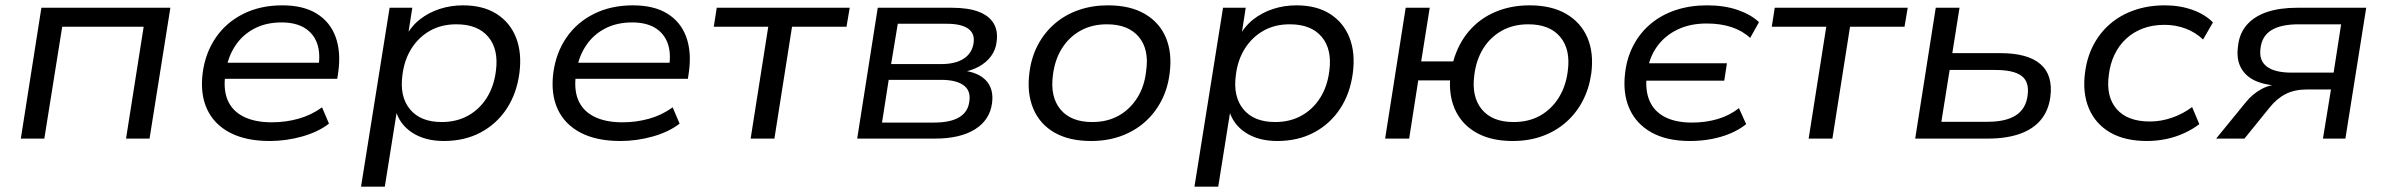

<svg xmlns="http://www.w3.org/2000/svg" viewBox="-20 -519 8938 719"><path d="M58 0 135 -490H618L540 0H452L518 -419H213L146 0Z M990 9Q901 9 841.5 -22Q782 -53 755.5 -110Q729 -167 739 -246Q749 -321 788 -378Q827 -435 891 -467Q955 -499 1037 -499Q1116 -499 1166 -468Q1216 -437 1236.5 -381.5Q1257 -326 1247 -251L1243 -224H802L811 -284H1195L1172 -266Q1181 -319 1167.5 -356.5Q1154 -394 1120.5 -414.5Q1087 -435 1034 -435Q977 -435 933.5 -412.5Q890 -390 863 -350.5Q836 -311 827 -261L825 -247Q815 -188 831.5 -146.5Q848 -105 890.5 -83Q933 -61 998 -61Q1050 -61 1098 -74.5Q1146 -88 1186 -117L1212 -56Q1172 -25 1112 -8Q1052 9 990 9Z M1332 180 1439 -490H1524L1507 -381H1499Q1519 -420 1552 -446Q1585 -472 1626.5 -485.5Q1668 -499 1714 -499Q1789 -499 1839.5 -467Q1890 -435 1912.5 -378Q1935 -321 1925 -245Q1915 -169 1877.5 -112Q1840 -55 1780 -23Q1720 9 1642 9Q1572 9 1524 -22Q1476 -53 1461 -108H1467L1421 180ZM1634 -62Q1690 -62 1733 -86Q1776 -110 1803 -153Q1830 -196 1837 -253Q1848 -334 1808.5 -381Q1769 -428 1689 -428Q1633 -428 1590.5 -404Q1548 -380 1521 -337.5Q1494 -295 1487 -238Q1476 -157 1515.5 -109.5Q1555 -62 1634 -62Z M2303 9Q2214 9 2154.5 -22Q2095 -53 2068.5 -110Q2042 -167 2052 -246Q2062 -321 2101 -378Q2140 -435 2204 -467Q2268 -499 2350 -499Q2429 -499 2479 -468Q2529 -437 2549.5 -381.5Q2570 -326 2560 -251L2556 -224H2115L2124 -284H2508L2485 -266Q2494 -319 2480.5 -356.5Q2467 -394 2433.5 -414.5Q2400 -435 2347 -435Q2290 -435 2246.5 -412.5Q2203 -390 2176 -350.5Q2149 -311 2140 -261L2138 -247Q2128 -188 2144.5 -146.5Q2161 -105 2203.5 -83Q2246 -61 2311 -61Q2363 -61 2411 -74.5Q2459 -88 2499 -117L2525 -56Q2485 -25 2425 -8Q2365 9 2303 9Z M2791 0 2857 -419H2653L2664 -490H3162L3150 -419H2946L2880 0Z M3190 0 3267 -490H3544Q3606 -490 3645 -475Q3684 -460 3701 -431.5Q3718 -403 3712 -362Q3709 -333 3691.5 -309Q3674 -285 3645.5 -269.5Q3617 -254 3581 -248L3583 -255Q3643 -249 3672.5 -217.5Q3702 -186 3695 -133Q3687 -70 3631.5 -35Q3576 0 3481 0ZM3283 -60H3478Q3540 -60 3573 -80.5Q3606 -101 3610 -140Q3616 -180 3588 -200Q3560 -220 3504 -220H3308ZM3317 -279H3503Q3559 -279 3590 -300Q3621 -321 3626 -359Q3631 -394 3605 -412Q3579 -430 3526 -430H3342Z M4066 9Q3983 9 3928 -23Q3873 -55 3849 -113Q3825 -171 3835 -247Q3842 -304 3866.5 -350.5Q3891 -397 3930 -430.5Q3969 -464 4019.5 -481.5Q4070 -499 4129 -499Q4212 -499 4267 -467Q4322 -435 4346 -378Q4370 -321 4360 -244Q4353 -187 4328.5 -140.5Q4304 -94 4265.5 -60.5Q4227 -27 4176.5 -9Q4126 9 4066 9ZM4070 -62Q4127 -62 4169.5 -86Q4212 -110 4239 -153Q4266 -196 4272 -253Q4284 -334 4244.5 -381Q4205 -428 4125 -428Q4069 -428 4026 -404Q3983 -380 3956.5 -337.5Q3930 -295 3923 -238Q3912 -157 3951 -109.5Q3990 -62 4070 -62Z M4453 180 4560 -490H4645L4628 -381H4620Q4640 -420 4673 -446Q4706 -472 4747.5 -485.5Q4789 -499 4835 -499Q4910 -499 4960.5 -467Q5011 -435 5033.5 -378Q5056 -321 5046 -245Q5036 -169 4998.5 -112Q4961 -55 4901 -23Q4841 9 4763 9Q4693 9 4645 -22Q4597 -53 4582 -108H4588L4542 180ZM4755 -62Q4811 -62 4854 -86Q4897 -110 4924 -153Q4951 -196 4958 -253Q4969 -334 4929.5 -381Q4890 -428 4810 -428Q4754 -428 4711.5 -404Q4669 -380 4642 -337.5Q4615 -295 4608 -238Q4597 -157 4636.5 -109.5Q4676 -62 4755 -62Z M5645 9Q5567 9 5513.5 -19.5Q5460 -48 5433.5 -99Q5407 -150 5410 -218H5291L5257 0H5167L5244 -490H5334L5302 -289H5422Q5441 -356 5481.5 -403Q5522 -450 5580 -474.5Q5638 -499 5708 -499Q5790 -499 5845 -467Q5900 -435 5924.5 -378Q5949 -321 5939 -244Q5931 -187 5906.5 -140.5Q5882 -94 5843.5 -60.5Q5805 -27 5755 -9Q5705 9 5645 9ZM5648 -62Q5705 -62 5747.5 -86Q5790 -110 5817 -153Q5844 -196 5851 -253Q5862 -334 5822.5 -381Q5783 -428 5703 -428Q5647 -428 5604 -404Q5561 -380 5534.5 -337.5Q5508 -295 5501 -238Q5490 -157 5529 -109.5Q5568 -62 5648 -62Z M6308 9Q6222 9 6164.5 -23Q6107 -55 6081.5 -113Q6056 -171 6066 -248Q6073 -305 6098 -351.5Q6123 -398 6163 -431Q6203 -464 6256 -481.5Q6309 -499 6373 -499Q6438 -499 6488 -481.5Q6538 -464 6567 -436L6534 -377Q6505 -404 6464 -417.5Q6423 -431 6371 -431Q6310 -431 6263.5 -409Q6217 -387 6188 -348.5Q6159 -310 6150 -259L6140 -282H6447L6437 -217H6131L6147 -237Q6140 -182 6157 -142Q6174 -102 6214.5 -81Q6255 -60 6316 -60Q6367 -60 6411.5 -73Q6456 -86 6492 -114L6519 -54Q6494 -34 6461.5 -20Q6429 -6 6390 1.5Q6351 9 6308 9Z M6753 0 6819 -419H6615L6626 -490H7124L7112 -419H6908L6842 0Z M7152 0 7229 -490H7318L7291 -320H7471Q7574 -320 7621.5 -278.5Q7669 -237 7658 -155Q7651 -104 7622 -69.5Q7593 -35 7543 -17.5Q7493 0 7424 0ZM7250 -63H7424Q7492 -63 7529.5 -87.5Q7567 -112 7573 -162Q7580 -213 7550 -235Q7520 -257 7453 -257H7281Z M8020 9Q7937 9 7882 -23Q7827 -55 7802.5 -113Q7778 -171 7788 -247Q7795 -303 7819 -349.5Q7843 -396 7882 -429.5Q7921 -463 7973 -481Q8025 -499 8087 -499Q8143 -499 8190.5 -482Q8238 -465 8267 -435L8230 -371Q8202 -398 8164.5 -412Q8127 -426 8086 -426Q8041 -426 8005 -412.5Q7969 -399 7942 -374Q7915 -349 7898.5 -314.5Q7882 -280 7877 -238Q7866 -157 7906.5 -110.5Q7947 -64 8031 -64Q8072 -64 8113 -78Q8154 -92 8189 -118L8216 -54Q8191 -35 8159.5 -20.5Q8128 -6 8092.5 1.5Q8057 9 8020 9Z M8279 0 8390 -136Q8415 -167 8448 -185Q8481 -203 8518 -203H8529L8521 -198Q8466 -199 8428 -215.5Q8390 -232 8372 -265Q8354 -298 8361 -347Q8366 -394 8394 -426Q8422 -458 8469.5 -474Q8517 -490 8584 -490H8841L8763 0H8679L8709 -184H8619Q8573 -184 8539.5 -167Q8506 -150 8479 -116L8385 0ZM8562 -247H8719L8747 -428H8588Q8522 -428 8486 -406Q8450 -384 8445 -337Q8439 -292 8469 -269.5Q8499 -247 8562 -247Z"/></svg>

Font: Nunito Sans 10pt SemiExpanded
Style: Italic
Weight: 400
Width: 6
Italic angle: -9°
Designer: Vernon Adams
Foundry: Vernon Adams
Version: Version 3.101;gftools[0.9.27]